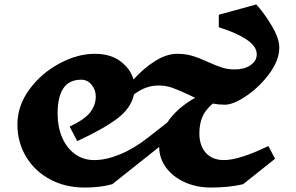

<svg xmlns="http://www.w3.org/2000/svg" viewBox="-20 -830 1325 860"><path d="M1182 -176 1212 -119 1069 -5Q1007 10 925 10Q859 10 806 -14.5Q753 -39 723 -80.5Q693 -122 693 -172L483 -5Q431 10 358 10Q272 10 203.5 -27Q135 -64 96.5 -128.5Q58 -193 58 -272Q58 -357 112 -430Q166 -503 247 -546Q328 -589 404 -589Q475 -589 519.5 -555.5Q564 -522 578 -474Q623 -524 674.5 -556.5Q726 -589 774 -589Q810 -589 840.5 -580Q871 -571 910 -553Q950 -535 975.5 -527Q1001 -519 1032 -519Q1074 -519 1102 -538Q1130 -557 1130 -587Q1130 -622 1085 -652.5Q1040 -683 960 -708V-764L1128 -810Q1163 -772 1197 -715Q1231 -658 1231 -617Q1231 -561 1187.5 -501.5Q1144 -442 1085 -401.5Q1026 -361 987 -361Q961 -361 933 -366Q901 -339 887 -307.5Q873 -276 873 -232Q873 -178 902 -145.5Q931 -113 983 -113Q1052 -113 1182 -176ZM854 -392 822 -407Q778 -428 750 -437.5Q722 -447 690 -447Q632 -447 580 -407Q567 -345 504 -298Q441 -251 326 -198L292 -263Q360 -295 384.5 -327.5Q409 -360 409 -398Q409 -427 390.5 -450Q372 -473 344 -473Q290 -473 264 -435Q238 -397 238 -320Q238 -262 258 -215Q278 -168 315 -140.5Q352 -113 403 -113Q456 -113 519.5 -139.5Q583 -166 646 -216L729 -281Q771 -345 854 -392Z"/></svg>

Font: Inknut Antiqua
Style: Bold
Weight: 700
Designer: Claus Eggers Sørensen
Foundry: Claus Eggers Sørensen
Version: Version 1.003; ttfautohint (v1.8.2) -l 8 -r 50 -G 200 -x 14 